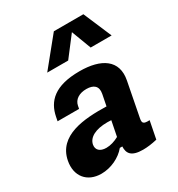

<svg xmlns="http://www.w3.org/2000/svg" viewBox="-194 -948 1009 1087"><g transform="rotate(-30 310.0 -405.0)"><path d="M333 -553C170 -553 107 -488 89 -395L84 -369.5H224.5L228 -388C235 -425 269 -447 317 -446.5C361.5 -446 390 -426.5 380.5 -377.5L366 -304C219.5 -308 51.5 -295 23 -147.5C5 -54.5 58.5 12 151.5 12C214 12 277 -18 314 -63H330C328 -18.5 346.5 12 423.5 12C451.5 12 482 8 516 0L538.5 -114.5C497.5 -112.5 490.5 -121 496.5 -151.5L539.5 -373.5C563.5 -496.5 473.5 -553 333 -553ZM171 -637.5H308L406.5 -766L455 -637.5H592L513.5 -821.5H320.5ZM191.5 -155.5C200 -197 246 -224 325.5 -224L350.5 -223L331 -124.5C304.5 -110 276 -101 249 -101C207 -101 185.5 -122.5 191.5 -155.5Z"/></g></svg>

Font: Monaspace Neon ExtraBold
Style: Italic
Weight: 800
Italic angle: -11°
Designer: Riley Cran & the Lettermatic Team
Foundry: Lettermatic
Version: Version 1.200 (Monaspace Neon)